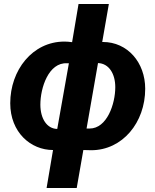

<svg xmlns="http://www.w3.org/2000/svg" viewBox="-20 -740 774 956"><path d="M212 196H362L395 7L434 8C590 8 703 -130 703 -298C703 -429 615 -531 492 -531H489L522 -720H371L339 -530C326 -532 311 -533 301 -533C141 -533 31 -390 31 -226C31 -81 133 7 244 7ZM181 -219C181 -303 222 -430 314 -425H323L265 -98C213 -99 181 -150 181 -219ZM411 -100 468 -426C523 -424 554 -372 554 -306C554 -223 513 -100 426 -100Z"/></svg>

Font: Fixel Text 20240404
Style: Bold Italic
Weight: 700
Width: 4
Italic angle: -10°
Designer: AlfaBravo + MacPaw
Foundry: Kyrylo Tkachov, Marchela Mozhyna, Serhii Makarenko, Maria Weinstein, Zakhar Kryvoshyya
Version: Version 1.211;Glyphs 3.2 (3225)